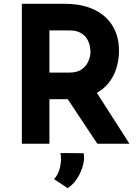

<svg xmlns="http://www.w3.org/2000/svg" viewBox="-20 -756 726 1010"><path d="M318 -736Q411 -736 475 -705.5Q539 -675 572.5 -619.5Q606 -564 606 -488Q606 -443 592.5 -398Q579 -353 548.5 -316Q518 -279 468 -256.5Q418 -234 344 -234H240V0H95V-736ZM343 -374Q387 -374 411.5 -392.5Q436 -411 446 -436.5Q456 -462 456 -483Q456 -495 452.5 -513.5Q449 -532 438 -551Q427 -570 404.5 -583Q382 -596 344 -596H240V-374ZM479 -284 661 0H492L306 -280ZM336 234 264 186Q286 165 295.5 124.5Q305 84 298 49L420 50Q426 78 416.5 113.5Q407 149 386.5 181.5Q366 214 336 234Z"/></svg>

Font: Reem Kufi
Style: Regular
Weight: 400
Designer: Khaled Hosny
Version: Version 1.6